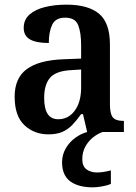

<svg xmlns="http://www.w3.org/2000/svg" viewBox="-20 -568 586 826"><path d="M188 10Q127 10 85 -29.5Q43 -69 43 -152Q43 -232 95 -270.5Q147 -309 252 -313L329 -316V-373Q329 -427 316.5 -459.5Q304 -492 260 -492Q219 -492 204.5 -461.5Q190 -431 190 -383Q136 -383 109 -398.5Q82 -414 82 -448Q82 -483 106.5 -505Q131 -527 173 -537.5Q215 -548 266 -548Q359 -548 406 -509Q453 -470 453 -376V-119Q453 -78 465.5 -63Q478 -48 509 -48H513V0H355L337 -77H329Q309 -49 290.5 -30Q272 -11 248 -0.5Q224 10 188 10ZM230 -55Q275 -55 302 -92.5Q329 -130 329 -191V-269L282 -266Q219 -262 194.5 -232.5Q170 -203 170 -147Q170 -55 230 -55ZM380 238Q317 238 282 212Q247 186 247 130Q247 98 262.5 71Q278 44 303 25.5Q328 7 355 0H421Q401 7 381 22.5Q361 38 347.5 62Q334 86 334 117Q334 147 352 160.5Q370 174 398 174Q423 174 457 165V223Q442 230 418.5 234Q395 238 380 238Z"/></svg>

Font: Noto Serif SemiCondensed SemiBold
Style: Regular
Weight: 600
Width: 4
Designer: Monotype Design Team
Foundry: Monotype Imaging Inc.
Version: Version 2.013; ttfautohint (v1.8.4.7-5d5b)